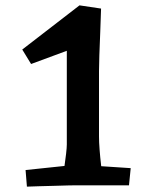

<svg xmlns="http://www.w3.org/2000/svg" viewBox="-20 -692 565 717"><path d="M80.5 5 75.5 -57 272.3 -77.7 212 -18.4Q216.3 -40.8 220.2 -67.5Q224.2 -94.1 226.8 -117.5Q229.5 -141 229.5 -152.5V-552.1L277.9 -520.2L96.1 -453L63.1 -507L276.9 -672L357.4 -660Q356.4 -621 354.4 -573.5Q352.4 -526 351 -485.5Q349.7 -445 349.7 -426V-182.5Q349.7 -161.4 351.9 -133.3Q354 -105.2 357.5 -75.5Q360.9 -45.8 364.5 -18.4L306.5 -74.7L468.1 -64.1L461.7 0H264Q256.5 0 233.5 0.5Q210.6 1 181.4 2Q152.1 3 124.5 3.5Q96.8 4 80.5 5Z"/></svg>

Font: Andada Pro
Style: Regular
Weight: 400
Designer: Carolina Giovagnoli
Foundry: Huerta Tipografica
Version: Version 3.003